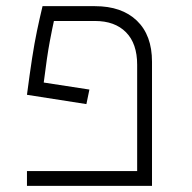

<svg xmlns="http://www.w3.org/2000/svg" viewBox="-20 -606 626 626"><path d="M271.5 -314 261.7 -266.6 67.9 -296.9Q77.1 -367.2 84.7 -416.5Q92.3 -465.8 100.6 -505.4Q108.9 -544.9 118.7 -585.9H289.6Q377 -585.9 426.3 -538.6Q475.6 -491.2 475.6 -404.8V0H67.9V-48.3H427.2V-395Q427.2 -463.9 390.9 -500.7Q354.5 -537.6 289.6 -537.6H155.8Q151.4 -518.6 142.3 -470.7Q133.3 -422.9 122.6 -336.9Z"/></svg>

Font: Cascadia Mono NF ExtraLight
Style: Regular
Weight: 200
Monospace: yes
Designer: Aaron Bell
Foundry: Saja Typeworks
Version: Version 2404.023; ttfautohint (v1.8.4)